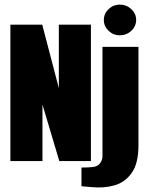

<svg xmlns="http://www.w3.org/2000/svg" viewBox="-20 -698 641 832"><path d="M25 0V-591H163L235 -316V-591H374V0H237L164 -245V0ZM379 113Q371 112 354.5 111Q338 110 333 109V28Q344 28 358.5 27.5Q373 27 380 26Q403 24 413.5 9.5Q424 -5 424 -20V-495H580V-69Q580 10 551 51Q522 92 476.5 105Q431 118 379 113ZM499 -545Q471 -545 450.5 -564.5Q430 -584 430 -611Q430 -639 450.5 -658.5Q471 -678 499 -678Q528 -678 549 -658.5Q570 -639 570 -612Q570 -584 549 -564.5Q528 -545 499 -545Z"/></svg>

Font: Alumni Sans Thin Black
Style: Regular
Weight: 900
Version: Version 1.018